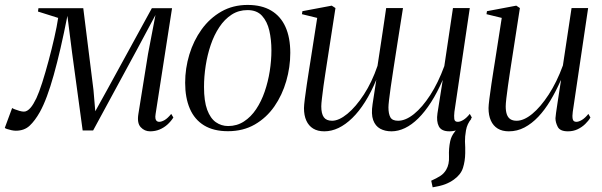

<svg xmlns="http://www.w3.org/2000/svg" viewBox="-54 -536 2506 799"><path d="M570.5 10.5Q547.5 10.5 531.5 -6.8Q515.5 -24 522 -62.5L562 -311.5L593 -473.5L517 -331.5L333.5 7H290L246 -316.5L226.5 -470Q212 -396.5 197.8 -335Q183.5 -273.5 169.5 -223.5Q155.5 -173.5 141.2 -135.2Q127 -97 112 -70Q91.5 -33.5 69.2 -12.8Q47 8 11.5 8Q4 8 -6.5 5.8Q-17 3.5 -25 0.8Q-33 -2 -34 -4L-3.5 -86.5Q-1 -84.5 7.8 -81Q16.5 -77.5 27.2 -74.5Q38 -71.5 45.5 -71.5Q52.5 -71.5 59.2 -75.5Q66 -79.5 72.5 -86.8Q79 -94 85.2 -104.5Q91.5 -115 97.5 -127.5Q108.5 -151 121.8 -192.5Q135 -234 148.2 -283.2Q161.5 -332.5 172.2 -379.8Q183 -427 188 -461.5L104 -488L106 -502H292.5L335 -161.5L342.5 -73L391.5 -161.5L578 -502H662L593.5 -61.5Q591.5 -49.5 593 -42.2Q594.5 -35 598.8 -32Q603 -29 608 -29Q618 -29 630.8 -36.2Q643.5 -43.5 658.5 -62L667.5 -47Q657 -30.5 642.5 -17.5Q628 -4.5 610 3Q592 10.5 570.5 10.5Z M976.5 -515.5Q1035 -515.5 1074.5 -492Q1114 -468.5 1134 -424Q1154 -379.5 1154 -316Q1154 -256.5 1137.2 -198.5Q1120.5 -140.5 1087.8 -93.2Q1055 -46 1006.5 -18Q958 10 894.5 10Q835 10 795.2 -14.2Q755.5 -38.5 736 -83.8Q716.5 -129 716.5 -191.5Q716.5 -251.5 734 -309.2Q751.5 -367 785.2 -413.8Q819 -460.5 867.2 -488Q915.5 -515.5 976.5 -515.5ZM976 -494Q939 -494 909.8 -475Q880.5 -456 858.8 -423.2Q837 -390.5 823 -349.2Q809 -308 802 -262.8Q795 -217.5 795 -174Q795 -115 808.2 -79.2Q821.5 -43.5 844.2 -27.5Q867 -11.5 895.5 -11.5Q932 -11.5 961.2 -30.5Q990.5 -49.5 1012 -81.8Q1033.5 -114 1047.5 -154.8Q1061.5 -195.5 1068.5 -239.8Q1075.5 -284 1075.5 -326.5Q1075.5 -370.5 1066.8 -408.5Q1058 -446.5 1036.5 -470.2Q1015 -494 976 -494Z M1746.5 243.5 1740.5 216Q1763 206 1778.2 196.2Q1793.5 186.5 1803 170Q1816 148 1814.5 115Q1813 82 1819.5 51.5Q1824 30.5 1838 13Q1852 -4.5 1860 -15.5L1907.5 -41.5Q1890 -21 1885.2 6.2Q1880.5 33.5 1881 52.5Q1881.5 65 1882 77.5Q1882.5 90 1882 101.5Q1881.5 135 1872.5 163Q1863.5 191 1834.5 211.5Q1818.5 223 1799.2 230.5Q1780 238 1746.5 243.5ZM1306 -270Q1304 -256 1300 -231Q1296 -206 1292.2 -178.2Q1288.5 -150.5 1285.8 -127.2Q1283 -104 1283 -93.5Q1283 -63 1293.5 -48.2Q1304 -33.5 1328 -33.5Q1356.5 -33.5 1391.8 -62.5Q1427 -91.5 1460.5 -143Q1494 -194.5 1517 -262Q1520.5 -283.5 1523.5 -304.8Q1526.5 -326 1530 -347.5Q1534 -373.5 1537.8 -399.2Q1541.5 -425 1545.5 -451Q1549.5 -477 1553 -502.5H1623Q1610.5 -424 1600.8 -361.8Q1591 -299.5 1583.8 -252.5Q1576.5 -205.5 1571.8 -172.2Q1567 -139 1564.8 -118.5Q1562.5 -98 1562.5 -89Q1562.5 -62.5 1570.5 -48Q1578.5 -33.5 1602.5 -33.5Q1634 -33.5 1668.8 -61.5Q1703.5 -89.5 1736.5 -140.5Q1769.5 -191.5 1795 -261L1831 -502.5H1901L1837 -70.5Q1835 -53 1836.5 -41Q1838 -29 1851 -29Q1861 -29 1874.2 -37Q1887.5 -45 1901 -62L1909.5 -47Q1901.5 -33 1887.8 -19.8Q1874 -6.5 1856 2Q1838 10.5 1816 10.5Q1783 10.5 1772.2 -10.2Q1761.5 -31 1766.5 -64.5L1788.5 -203.5Q1765.5 -150.5 1739.8 -110.5Q1714 -70.5 1686.8 -43.5Q1659.5 -16.5 1631.2 -3Q1603 10.5 1575 10.5Q1548 10.5 1528 -0.5Q1508 -11.5 1499 -36.2Q1490 -61 1496.5 -103L1512 -204Q1490.5 -152 1465.2 -112Q1440 -72 1412 -44.8Q1384 -17.5 1354.8 -3.5Q1325.5 10.5 1295.5 10.5Q1268 10.5 1249.2 -1Q1230.5 -12.5 1220.8 -34Q1211 -55.5 1211 -86Q1211 -96.5 1214.5 -124.8Q1218 -153 1223 -186.2Q1228 -219.5 1232.2 -246Q1236.5 -272.5 1237.5 -279L1266 -461.5L1202.5 -477L1204.5 -489.5L1326.5 -512.5L1342 -502.5Z M2063.5 10.5Q2036 10.5 2017.2 -1Q1998.5 -12.5 1988.8 -34Q1979 -55.5 1979 -86Q1979 -96.5 1982.5 -124.8Q1986 -153 1991 -186.2Q1996 -219.5 2000.2 -246Q2004.5 -272.5 2005.5 -279L2034 -461.5L1970.5 -477L1972.5 -489.5L2094.5 -512.5L2109.5 -502.5L2073.5 -270Q2071.5 -256 2067.5 -231Q2063.5 -206 2059.8 -178.2Q2056 -150.5 2053.2 -127.2Q2050.5 -104 2050.5 -93.5Q2050.5 -73.5 2055.2 -60Q2060 -46.5 2070 -40Q2080 -33.5 2096 -33.5Q2126 -33.5 2160.8 -62Q2195.5 -90.5 2229.2 -142.2Q2263 -194 2288.5 -263.5L2324.5 -502.5H2393.5L2329.5 -70.5Q2327 -53 2329.2 -41Q2331.5 -29 2344.5 -29Q2354.5 -29 2367.8 -37Q2381 -45 2394.5 -62L2403 -47Q2395 -33 2381.2 -19.8Q2367.5 -6.5 2349.5 2Q2331.5 10.5 2309.5 10.5Q2276.5 10.5 2267 -8.2Q2257.5 -27 2257.5 -44Q2257.5 -48 2260 -66.5Q2262.5 -85 2266.5 -110.5Q2270.5 -136 2274.2 -160.8Q2278 -185.5 2280.5 -201.5H2279.5Q2259.5 -156 2236.2 -117.2Q2213 -78.5 2186 -50Q2159 -21.5 2128.5 -5.5Q2098 10.5 2063.5 10.5Z"/></svg>

Font: Merriweather 144pt Light
Style: Italic
Weight: 300
Italic angle: -7.8°
Version: Version 2.101